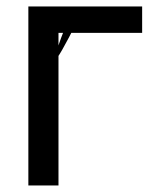

<svg xmlns="http://www.w3.org/2000/svg" viewBox="-20 -565 455 585"><path d="M413.1 -464.8H158.2V0H66.4V-545.4H413.1ZM181.6 -487.8Q219.2 -528.8 217.8 -510.7Q213.4 -495.1 190.2 -451.2Q167 -407.2 156.2 -391.6Q150.9 -388.7 154.3 -414.1Q164.6 -448.7 181.6 -487.8Z"/></svg>

Font: IranNastaliq
Style: Regular
Weight: 400
Designer: Hossein Zahedi
Version: Version 1.5